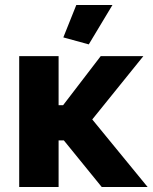

<svg xmlns="http://www.w3.org/2000/svg" viewBox="-20 -750 612 770"><path d="M431 -730H286L234 -600L336 -572ZM233 -328H215V-525H57V0H215V-187H236L388 0H572L350 -271L555 -525H384Z"/></svg>

Font: Raleway
Style: ExtraBold
Weight: 800
Designer: Matt McInerney, Pablo Impallari, Rodrigo Fuenzalida
Foundry: Matt McInerney, Pablo Impallari, Rodrigo Fuenzalida
Version: Version 3.000